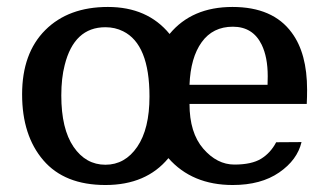

<svg xmlns="http://www.w3.org/2000/svg" viewBox="-20 -525 952 555"><path d="M466.8 -67.9Q402.8 9.8 284.7 9.8Q166.5 9.8 105.2 -61.8Q43.9 -133.3 43.9 -252.2Q43.9 -371.1 110.8 -438Q177.7 -504.9 292 -504.9Q406.2 -504.9 470.2 -426.8Q534.7 -504.9 651.9 -504.9Q769 -504.9 823.2 -430.7Q867.7 -371.1 867.7 -265.6Q867.7 -244.1 866.7 -224.6H527.8Q527.8 -141.1 567.6 -95.2Q607.4 -49.3 657.5 -49.3Q707.5 -49.3 734.9 -66.2Q762.2 -83 778.3 -113.8L851.6 -114.3Q839.4 -62.5 786.9 -26.4Q734.4 9.8 652.8 9.8Q535.2 9.8 466.8 -67.9ZM753.4 -279.8Q753.9 -289.1 753.9 -304.7Q753.9 -359.9 736.3 -396Q710.9 -447.8 653.1 -447.8Q595.2 -447.8 563 -403.1Q530.8 -358.4 527.8 -279.8ZM284.7 -48.8Q341.3 -48.8 376.7 -100.6Q412.1 -152.3 412.1 -246.1Q412.1 -397 335.9 -434.6Q312.5 -446.3 284.7 -446.3Q194.3 -446.3 167 -336.9Q157.2 -299.3 157.2 -249Q157.2 -152.3 192.6 -100.6Q228 -48.8 284.7 -48.8Z"/></svg>

Font: Arbutus Slab
Style: Regular
Weight: 400
Version: Version 1.002; ttfautohint (v0.92) -l 10 -r 16 -G 200 -x 7 -